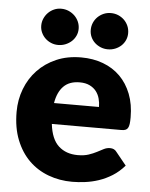

<svg xmlns="http://www.w3.org/2000/svg" viewBox="-53 -771 644 823"><g transform="rotate(5 269.5 -359.5)"><path d="M25 0ZM281 -526.5Q332.5 -526.5 375.2 -510.5Q418 -494.5 448.8 -464Q479.5 -433.5 496.8 -389.2Q514 -345 514 -289Q514 -271.5 512.5 -260.5Q511 -249.5 507 -243Q503 -236.5 496.2 -234Q489.5 -231.5 479 -231.5H180Q187.5 -166.5 219.5 -137.2Q251.5 -108 302 -108Q329 -108 348.5 -114.5Q368 -121 383.2 -129Q398.5 -137 411.2 -143.5Q424 -150 438 -150Q456.5 -150 466 -136.5L511 -81Q487 -53.5 459.2 -36.2Q431.5 -19 402.2 -9.2Q373 0.5 343.8 4.2Q314.5 8 288 8Q233.5 8 185.8 -9.8Q138 -27.5 102.2 -62.5Q66.5 -97.5 45.8 -149.5Q25 -201.5 25 -270.5Q25 -322.5 42.8 -369Q60.5 -415.5 93.8 -450.5Q127 -485.5 174.2 -506Q221.5 -526.5 281 -526.5ZM284 -419.5Q239.5 -419.5 214.5 -394.2Q189.5 -369 181.5 -321.5H375Q375 -340 370.2 -357.5Q365.5 -375 354.8 -388.8Q344 -402.5 326.5 -411Q309 -419.5 284 -419.5ZM259 -647.5Q259 -631.5 252.5 -617.5Q246 -603.5 234.8 -593.2Q223.5 -583 208.8 -577Q194 -571 177 -571Q161 -571 146.8 -577Q132.5 -583 121.8 -593.2Q111 -603.5 104.5 -617.5Q98 -631.5 98 -647.5Q98 -664 104.5 -678.5Q111 -693 121.8 -703.8Q132.5 -714.5 146.8 -720.8Q161 -727 177 -727Q194 -727 208.8 -720.8Q223.5 -714.5 234.8 -703.8Q246 -693 252.5 -678.5Q259 -664 259 -647.5ZM472 -647.5Q472 -631.5 465.8 -617.5Q459.5 -603.5 448.5 -593.2Q437.5 -583 422.8 -577Q408 -571 391 -571Q374.5 -571 360 -577Q345.5 -583 334.5 -593.2Q323.5 -603.5 317.2 -617.5Q311 -631.5 311 -647.5Q311 -664 317.2 -678.5Q323.5 -693 334.5 -703.8Q345.5 -714.5 360 -720.8Q374.5 -727 391 -727Q408 -727 422.8 -720.8Q437.5 -714.5 448.5 -703.8Q459.5 -693 465.8 -678.5Q472 -664 472 -647.5Z"/></g></svg>

Font: Lato Black
Style: Regular
Weight: 900
Designer: Lukasz Dziedzic
Foundry: tyPoland Lukasz Dziedzic
Version: Version 2.007; 2014-02-27